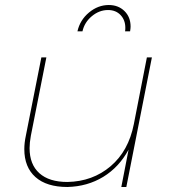

<svg xmlns="http://www.w3.org/2000/svg" viewBox="-20 -746 686 766"><path d="M77 -151Q77 -176 83 -204L145 -517H165L103 -204Q98 -176 98 -155Q98 -90 137 -55Q176 -20 249 -20Q350 -22 421.5 -83Q493 -144 514 -251L566 -517H586L484 0H464L493 -149Q455 -79 392 -40.5Q329 -2 249 0Q166 0 121.5 -39.5Q77 -79 77 -151ZM480 -635Q480 -666 461 -686Q442 -706 411 -706Q376 -706 346.5 -681.5Q317 -657 309 -621H289Q299 -666 335 -696Q371 -726 414 -726Q452 -726 476.5 -702Q501 -678 501 -640Q501 -633 499 -621H479Q480 -626 480 -635Z"/></svg>

Font: Gontserrat Thin
Style: Italic
Weight: 250
Italic angle: -11.3°
Designer: Julieta Ulanovsky
Foundry: Julieta Ulanovsky
Version: Version 6.001